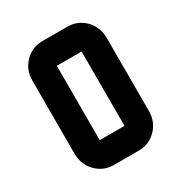

<svg xmlns="http://www.w3.org/2000/svg" viewBox="-166 -829 899 951"><g transform="rotate(-30 283.0 -354.0)"><path d="M354 -141.6V-566.9H212.4V-141.6ZM495.6 -141.6Q494.1 -81.5 453.4 -40.8Q412.6 0 354 0H212.4Q153.8 0 113 -40.8Q72.3 -81.5 70.8 -141.6V-566.9Q72.3 -627.4 113 -668Q153.8 -708.5 212.4 -708.5H354Q412.6 -708.5 453.4 -668Q494.1 -627.4 495.6 -566.9Z"/></g></svg>

Font: Blazma
Style: Regular
Weight: 400
Designer: GGBotNet
Version: 1.00